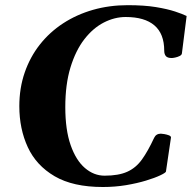

<svg xmlns="http://www.w3.org/2000/svg" viewBox="-20 -728 760 761"><path d="M387.7 13.2Q269.5 13.2 196.5 -29.5Q123.5 -72.3 90.1 -144.8Q56.6 -217.3 56.6 -307.1Q56.6 -378.9 77.9 -440.4Q99.1 -502 137.9 -551.3Q176.8 -600.6 230.2 -635.5Q283.7 -670.4 348.6 -689Q413.6 -707.5 486.3 -707.5Q551.3 -707.5 597.4 -700Q643.6 -692.4 673.8 -682.4Q704.1 -672.4 719.7 -664.6L701.2 -518.1Q701.2 -510.7 692.6 -506.3Q684.1 -502 674.6 -500Q665 -498 660.6 -498Q643.6 -498 637.2 -505.9Q630.9 -513.7 630.9 -527.3Q630.9 -594.2 592 -627.4Q553.2 -660.6 478 -660.6Q434.1 -660.6 391.4 -638.7Q348.6 -616.7 314.2 -572.3Q279.8 -527.8 259.3 -460.7Q238.8 -393.6 238.8 -303.2Q238.8 -213.4 260 -152.8Q281.2 -92.3 316.7 -62Q352.1 -31.7 394.5 -31.7Q449.7 -31.7 484.1 -47.1Q518.6 -62.5 542.5 -95.7Q566.4 -128.9 590.8 -181.6Q598.6 -198.2 617.7 -198.2Q622.1 -198.2 631.6 -196.5Q641.1 -194.8 649.4 -191.7Q657.7 -188.5 657.7 -183.1L637.7 -47.9Q636.2 -43 615 -33Q593.8 -22.9 558.6 -12.2Q523.4 -1.5 479.5 5.9Q435.5 13.2 387.7 13.2Z"/></svg>

Font: Gelasio
Style: Italic
Weight: 400
Italic angle: -8.5°
Designer: Eben Sorkin
Foundry: Eben Sorkin
Version: Version 1.008